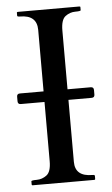

<svg xmlns="http://www.w3.org/2000/svg" viewBox="-51 -723 444 759"><g transform="rotate(-5 171.0 -344.0)"><path d="M218 -78Q218 -20 286 -20Q296 -20 296 -16V-4Q296 0 292 0H48Q44 0 44 -4V-16Q44 -20 65.5 -20Q87 -20 105 -33.5Q123 -47 123 -89V-324H29Q17 -324 17 -336V-354Q17 -366 29 -366H123V-610Q123 -669 56 -669Q45 -669 45 -673V-685Q45 -688 49 -688H293Q297 -688 297 -685V-673Q297 -669 275.5 -669Q254 -669 236 -655.5Q218 -642 218 -599V-366H310Q322 -366 322 -354V-336Q322 -324 310 -324H218Z"/></g></svg>

Font: Cardo
Style: Regular
Weight: 400
Designer: David J. Perry
Foundry: David J. Perry
Version: Version 1.0451